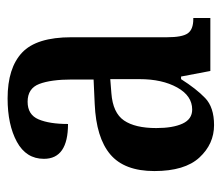

<svg xmlns="http://www.w3.org/2000/svg" viewBox="-60 -528 597 518"><g transform="rotate(-90 239.0 -268.5)"><path d="M161 10Q110 10 73.5 -29.5Q37 -69 37 -151Q37 -232 82 -270Q127 -308 218 -312L284 -315V-373Q284 -430 272 -461.5Q260 -493 224 -493Q189 -493 176.5 -463.5Q164 -434 164 -384Q70 -384 70 -449Q70 -497 116 -522Q162 -547 233 -547Q315 -547 356.5 -508Q398 -469 398 -375V-117Q398 -76 408.5 -61Q419 -46 447 -46H450V0H307L292 -79H285Q259 -38 234 -14Q209 10 161 10ZM203 -49Q240 -49 262.5 -89.5Q285 -130 285 -191V-270L247 -267Q194 -263 173.5 -233Q153 -203 153 -146Q153 -101 165 -75Q177 -49 203 -49Z"/></g></svg>

Font: Noto Serif Tamil ExtraCondensed SemiBold
Style: Italic
Weight: 600
Width: 2
Italic angle: -12°
Designer: Indian Type Foundry, Tom Grace, and the Monotype Design Team
Foundry: Monotype Imaging Inc.
Version: Version 2.003; ttfautohint (v1.8.4.7-5d5b)